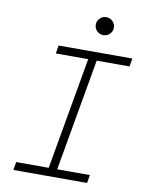

<svg xmlns="http://www.w3.org/2000/svg" viewBox="-96 -953 777 1021"><g transform="rotate(10 293.0 -443.0)"><path d="M48.3 0 55.7 -43.9H231.4L337.9 -649.4H163.1L170.4 -693.4H568.4L561 -649.4H383.8L277.3 -43.9H453.6L446.3 0ZM394.5 -789.1Q374.5 -789.1 360.1 -803.2Q345.7 -817.4 345.7 -837.4Q345.7 -857.4 360.1 -871.8Q374.5 -886.2 394.5 -886.2Q414.6 -886.2 429 -871.8Q443.4 -857.4 443.4 -837.4Q443.4 -817.4 429 -803.2Q414.6 -789.1 394.5 -789.1Z"/></g></svg>

Font: Cascadia Code NF ExtraLight
Style: Italic
Weight: 200
Italic angle: -10°
Monospace: yes
Designer: Aaron Bell
Foundry: Saja Typeworks
Version: Version 2404.023; ttfautohint (v1.8.4)